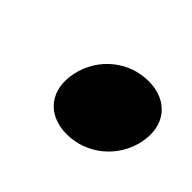

<svg xmlns="http://www.w3.org/2000/svg" viewBox="-59 -255 454 454"><g transform="rotate(45 168.0 -28.0)"><path d="M183 85C249 85 307 38 321 -28C335 -94 297 -141 231 -141C165 -141 108 -94 94 -28C80 38 117 85 183 85Z"/></g></svg>

Font: Venom Sans
Style: BdObl
Weight: 700
Version: Version 1.001